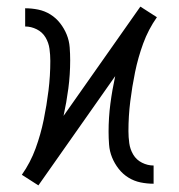

<svg xmlns="http://www.w3.org/2000/svg" viewBox="-20 -555 540 580"><path d="M96 5 85 -2Q85 -2 85 -2Q85 -2 85 -2L71 -11L46 -27Q72 -64 87.5 -106.5Q103 -149 112 -193Q121 -237 126.5 -281.5Q132 -326 132 -371Q132 -389 129.5 -407.5Q127 -426 117.5 -442Q108 -458 91 -466.5Q74 -475 56 -475V-530Q76 -530 95.5 -526Q115 -522 132 -511.5Q149 -501 161.5 -485Q174 -469 181.5 -450.5Q189 -432 190.5 -412Q192 -392 192 -373Q192 -330 186.5 -288Q181 -246 172 -205L404 -535L415 -528Q415 -528 415 -528Q415 -528 415 -528L429 -519L454 -503Q428 -466 412.5 -423.5Q397 -381 388 -337Q379 -293 373.5 -248.5Q368 -204 368 -159Q368 -141 370.5 -122.5Q373 -104 382.5 -88Q392 -72 409 -63.5Q426 -55 444 -55V0Q424 0 404.5 -4Q385 -8 368 -18.5Q351 -29 338.5 -45Q326 -61 318.5 -79.5Q311 -98 309.5 -118Q308 -138 308 -157Q308 -200 313.5 -242Q319 -284 328 -325Z"/></svg>

Font: Iosevka Term Light
Style: Regular
Weight: 300
Monospace: yes
Designer: Belleve Invis
Foundry: Belleve Invis
Version: Version 9.0.1; ttfautohint (v1.8.3)